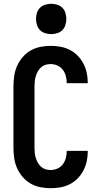

<svg xmlns="http://www.w3.org/2000/svg" viewBox="-20 -985 540 1013"><path d="M247 8Q220 8 192.5 2.5Q165 -3 141.5 -16.5Q118 -30 99.5 -51.5Q81 -73 70 -98Q59 -123 55 -150.5Q51 -178 51 -205V-530Q51 -557 55 -584.5Q59 -612 70 -637Q81 -662 99.5 -683.5Q118 -705 141.5 -718.5Q165 -732 192.5 -737.5Q220 -743 247 -743Q273 -743 298.5 -738.5Q324 -734 347 -722.5Q370 -711 388.5 -692.5Q407 -674 419 -651.5Q431 -629 437 -603.5Q443 -578 443 -552V-546H332V-549Q332 -567 327 -585Q322 -603 311 -617.5Q300 -632 282.5 -639.5Q265 -647 247 -647Q233 -647 220 -643Q207 -639 197 -630Q187 -621 180 -609Q173 -597 169 -584Q165 -571 163.5 -557.5Q162 -544 162 -530V-205Q162 -191 163.5 -177.5Q165 -164 169 -151Q173 -138 180 -126Q187 -114 197 -105Q207 -96 220 -92Q233 -88 247 -88Q265 -88 282.5 -95.5Q300 -103 311 -117.5Q322 -132 327 -150Q332 -168 332 -186V-189H443V-183Q443 -157 437 -131.5Q431 -106 419 -83.5Q407 -61 388.5 -42.5Q370 -24 347 -12.5Q324 -1 298.5 3.5Q273 8 247 8ZM250 -805Q234 -805 218 -810Q202 -815 191 -826Q180 -837 175 -853Q170 -869 170 -885Q170 -901 175 -917Q180 -933 191 -944Q202 -955 218 -960Q234 -965 250 -965Q266 -965 282 -960Q298 -955 309 -944Q320 -933 325 -917Q330 -901 330 -885Q330 -869 325 -853Q320 -837 309 -826Q298 -815 282 -810Q266 -805 250 -805Z"/></svg>

Font: Moesevka
Style: Bold
Weight: 700
Monospace: yes
Designer: Belleve Invis
Foundry: Belleve Invis
Version: Version 32.5.0; ttfautohint (v1.8.4)